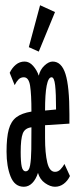

<svg xmlns="http://www.w3.org/2000/svg" viewBox="-20 -702 290 733"><path d="M71 11Q36 11 20.5 -28Q5 -67 5 -123Q5 -177 13.5 -208Q22 -239 42.5 -254.5Q63 -270 100 -276Q100 -341 95 -374Q90 -407 71 -407Q59 -407 51 -399Q43 -391 36 -377L17 -424Q26 -443 40.5 -455Q55 -467 74 -467Q92 -467 106.5 -450.5Q121 -434 128 -413Q133 -436 149.5 -451.5Q166 -467 181 -467Q215 -467 230 -419.5Q245 -372 245 -266V-230L152 -224V-175Q152 -117 160.5 -81.5Q169 -46 190 -46Q202 -46 211 -55.5Q220 -65 226 -76L247 -30Q238 -11 223 0Q208 11 190 11Q172 11 152 -3Q132 -17 125 -42Q117 -17 103 -3Q89 11 71 11ZM152 -280 194 -284Q194 -346 190.5 -376.5Q187 -407 177 -407Q152 -407 152 -280ZM78 -48Q91 -48 95 -71Q99 -94 99.5 -132Q100 -170 100 -216Q75 -213 67 -192.5Q59 -172 59 -122Q59 -83 63 -65.5Q67 -48 78 -48ZM128 -505 90 -522 133 -682 190 -656Z"/></svg>

Font: Inconsolata UltraCondensed Medium
Style: Regular
Weight: 500
Width: 1
Monospace: yes
Designer: Raph Levien, Cyreal, Brenton Simpson
Foundry: Raph Levien, Cyreal, Google
Version: Version 3.001; ttfautohint (v1.8.2.53-6de2)